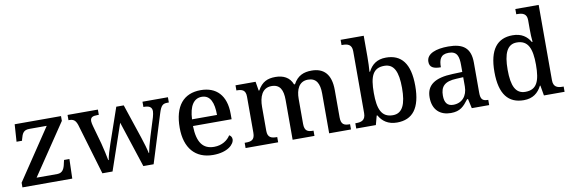

<svg xmlns="http://www.w3.org/2000/svg" viewBox="-54 -1185 4807 1620"><g transform="rotate(-10 2349.0 -375.0)"><path d="M35 0H462L467 -167H421L415 -142C406 -95 391 -60 344 -60H167L460 -495V-536H63L53 -388H100L102 -398C116 -451 128 -476 179 -476H327L35 -40Z M590 -438 720 0H807L942 -394L1071 0H1159L1288 -413C1308 -478 1324 -491 1363 -491H1376V-536H1158V-491H1165C1209 -491 1231 -476 1231 -442C1231 -431 1227 -409 1222 -392L1173 -235C1155 -177 1144 -133 1138 -100H1135C1129 -131 1111 -193 1096 -237L997 -533H933L830 -235C814 -190 797 -133 792 -101H788C783 -133 767 -201 755 -249L711 -406C707 -421 703 -438 703 -449C703 -482 723 -491 763 -491H776V-536H516V-491H519C558 -491 575 -480 590 -438Z M1668 10C1794 10 1852 -50 1852 -93C1852 -112 1840 -125 1829 -130C1805 -91 1757 -56 1688 -56C1594 -56 1545 -117 1542 -260H1873V-307C1873 -465 1791 -547 1658 -547C1511 -547 1429 -451 1429 -264C1429 -91 1516 10 1668 10ZM1758 -317H1544C1549 -429 1588 -490 1657 -490C1731 -490 1758 -421 1758 -317Z M1947 0H2226V-45H2223C2179 -45 2144 -53 2144 -112V-317C2144 -402 2171 -477 2253 -477C2325 -477 2350 -427 2350 -341V0H2537V-45H2534C2489 -45 2460 -54 2460 -117V-330C2460 -409 2487 -477 2565 -477C2636 -477 2663 -427 2663 -341V0H2850V-45H2847C2802 -45 2773 -54 2773 -117V-352C2773 -488 2711 -547 2608 -547C2542 -547 2488 -527 2451 -458H2443C2419 -522 2364 -547 2298 -547C2231 -547 2183 -527 2145 -458H2140L2127 -536H1955V-492H1958C2002 -492 2034 -483 2034 -425V-116C2034 -54 2003 -45 1958 -45H1947Z M3244 10C3376 10 3448 -76 3448 -269C3448 -461 3376 -546 3245 -546C3167 -546 3122 -509 3093 -452H3088C3091 -476 3093 -544 3093 -580V-760H2895V-715H2902C2946 -715 2983 -706 2983 -647V-117C2983 -54 2945 -45 2902 -45H2895V0H3063L3084 -78H3090C3119 -26 3167 10 3244 10ZM3220 -57C3122 -57 3093 -132 3093 -269C3093 -412 3122 -480 3219 -480C3302 -480 3335 -411 3335 -270C3335 -132 3302 -57 3220 -57Z M3705 10C3786 10 3817 -26 3859 -81H3867L3885 0H4034V-45H4031C3986 -45 3969 -61 3969 -117V-375C3969 -501 3906 -547 3779 -547C3676 -547 3592 -519 3592 -449C3592 -402 3624 -385 3688 -385C3688 -449 3703 -494 3773 -494C3847 -494 3859 -446 3859 -373V-315L3776 -312C3624 -307 3550 -257 3550 -151C3550 -41 3616 10 3705 10ZM3737 -55C3686 -55 3663 -86 3663 -146C3663 -223 3697 -263 3801 -267L3859 -270V-191C3859 -108 3811 -55 3737 -55Z M4330 10C4408 10 4454 -28 4484 -87H4488L4503 0H4680V-45H4672C4627 -45 4592 -56 4592 -115V-760H4392V-715H4400C4444 -715 4482 -706 4482 -649V-572C4482 -539 4483 -494 4487 -462H4481C4452 -512 4406 -546 4330 -546C4199 -546 4126 -460 4126 -267C4126 -75 4199 10 4330 10ZM4355 -57C4272 -57 4239 -126 4239 -266C4239 -405 4272 -480 4354 -480C4452 -480 4482 -405 4482 -267C4482 -125 4452 -57 4355 -57Z"/></g></svg>

Font: Noto Serif Myanmar Medium
Style: Regular
Weight: 500
Designer: Ben Mitchell and the Monotype Design Team
Foundry: Monotype Imaging Inc.
Version: Version 2.106